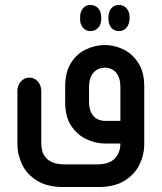

<svg xmlns="http://www.w3.org/2000/svg" viewBox="-20 -577 650 772"><path d="M343 -452Q325 -452 313.5 -465.5Q302 -479 302 -501V-507Q302 -530 313.5 -543.5Q325 -557 343 -557Q363 -557 375 -543.5Q387 -530 387 -507V-501Q387 -479 375 -465.5Q363 -452 343 -452ZM458 -452Q439 -452 427.5 -465.5Q416 -479 416 -501V-507Q416 -530 427.5 -543.5Q439 -557 458 -557Q477 -557 489 -543.5Q501 -530 501 -507V-501Q500 -479 488.5 -465.5Q477 -452 458 -452ZM464 0H402Q364 0 327 -17.5Q290 -35 266 -71.5Q242 -108 242 -167V-229Q242 -288 266 -325Q290 -362 327 -379Q364 -396 402 -396Q439 -396 475 -379Q511 -362 535.5 -325Q560 -288 560 -229V2Q560 45 541 84.5Q522 124 481 149.5Q440 175 375 175H235Q170 175 129 149.5Q88 124 69 84.5Q50 45 50 2V-210Q50 -234 64 -249.5Q78 -265 98 -265Q118 -265 132 -249.5Q146 -234 146 -210V2Q146 14 149.5 28.5Q153 43 163 55.5Q173 68 192 76Q211 84 242 84H368Q396 84 414 77.5Q432 71 442 60Q452 49 457 37Q462 25 463 16ZM464 -91V-226Q464 -256 454.5 -273.5Q445 -291 430.5 -298Q416 -305 402 -305Q387 -305 372.5 -298Q358 -291 348 -273.5Q338 -256 338 -226V-170Q338 -139 348 -121.5Q358 -104 372.5 -97.5Q387 -91 402 -91Z"/></svg>

Font: Beiruti SemiBold
Style: Regular
Weight: 600
Designer: Arlette Boutros
Foundry: Boutros
Version: Version 1.41